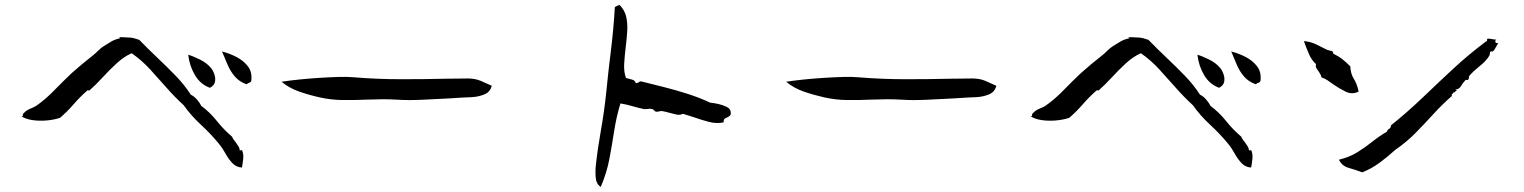

<svg xmlns="http://www.w3.org/2000/svg" viewBox="-20 -726 6040 761"><path d="M939 -62Q917 -63 901.5 -79Q886 -95 874 -117Q862 -139 847 -157Q816 -195 776.5 -231.5Q737 -268 708 -309Q672 -342 640 -378.5Q608 -415 575 -451Q542 -487 502 -515Q472 -502 443 -475.5Q414 -449 387 -419.5Q360 -390 335 -368Q333 -366 330 -368Q328 -369 327 -368Q297 -342 272 -313Q247 -284 218 -259Q194 -251 164.5 -248.5Q135 -246 108.5 -250Q82 -254 65 -265Q70 -265 71 -268Q69 -273 74.5 -278Q80 -283 83 -286Q85 -287 85 -287Q93 -293 104 -297Q115 -301 124 -307Q159 -331 194.5 -367.5Q230 -404 265 -437Q285 -455 305 -471.5Q325 -488 349 -507Q359 -515 369.5 -525.5Q380 -536 391 -543Q408 -554 422 -562Q436 -570 455 -574Q457 -577 452 -577Q453 -579 454 -579Q455 -579 455 -577Q457 -576 457 -579Q483 -578 496.5 -577Q510 -576 532 -568Q566 -533 603.5 -497.5Q641 -462 676 -426Q711 -390 736 -351Q750 -344 761.5 -330.5Q773 -317 777 -307Q812 -281 839.5 -246.5Q867 -212 900 -184Q902 -178 906.5 -172Q911 -166 915 -161Q921 -153 925.5 -145.5Q930 -138 930 -131Q931 -129 933 -130Q937 -131 939 -131Q946 -116 944 -97Q942 -78 939 -62ZM815 -458Q824 -448 829.5 -432Q835 -416 832 -401.5Q829 -387 812 -378Q774 -392 752.5 -428.5Q731 -465 726 -509Q744 -504 771.5 -490.5Q799 -477 815 -458ZM976 -406Q974 -400 968 -398Q962 -396 957 -392Q929 -402 911.5 -422Q894 -442 882.5 -468.5Q871 -495 860 -522Q891 -514 918.5 -499.5Q946 -485 963 -462.5Q980 -440 976 -406Z M1929 -386Q1923 -361 1899 -351.5Q1875 -342 1850 -341Q1830 -340 1807.5 -339Q1785 -338 1761 -336Q1707 -333 1651 -330.5Q1595 -328 1553 -331Q1521 -333 1490 -332.5Q1459 -332 1429 -331Q1383 -329 1337.5 -329.5Q1292 -330 1247 -340Q1203 -350 1164.5 -363.5Q1126 -377 1096 -402Q1128 -407 1167.5 -411Q1207 -415 1247 -417.5Q1287 -420 1321.5 -421Q1356 -422 1378 -420Q1473 -412 1571 -412Q1669 -412 1746 -414Q1772 -414 1794 -414.5Q1816 -415 1834 -415Q1863 -415 1885.5 -405.5Q1908 -396 1929 -386Z M2876 -283Q2878 -272 2873.5 -268Q2869 -264 2863 -261Q2857 -259 2852.5 -255.5Q2848 -252 2848 -241Q2820 -235 2789.5 -243Q2759 -251 2728 -262Q2718 -265 2707.5 -268.5Q2697 -272 2687 -275Q2675 -269 2661 -272Q2647 -275 2633 -279Q2626 -281 2618 -283Q2610 -285 2603 -286Q2600 -286 2597 -285.5Q2594 -285 2591 -284Q2584 -283 2581 -283Q2576 -284 2572.5 -288.5Q2569 -293 2564 -294Q2560 -295 2555.5 -295Q2551 -295 2546 -294Q2542 -294 2538 -293.5Q2534 -293 2531 -294Q2511 -298 2487.5 -305Q2464 -312 2439 -316Q2423 -263 2414.5 -208Q2406 -153 2395.5 -97Q2385 -41 2361 15Q2343 3 2341 -23Q2339 -49 2342 -74Q2349 -138 2362 -211Q2375 -284 2383 -361Q2391 -443 2401.5 -527Q2412 -611 2417 -698Q2422 -700 2425.5 -702.5Q2429 -705 2436 -706Q2456 -686 2462 -659.5Q2468 -633 2466 -602Q2464 -571 2460 -539Q2456 -506 2454 -474Q2452 -442 2461 -417Q2474 -413 2485 -410.5Q2496 -408 2500 -397Q2504 -396 2506.5 -397.5Q2509 -399 2512 -400Q2514 -402 2516.5 -403Q2519 -404 2523 -403Q2563 -393 2611 -381Q2659 -369 2707 -353.5Q2755 -338 2795 -319Q2808 -318 2826.5 -314Q2845 -310 2860 -302.5Q2875 -295 2876 -283Z M3929 -386Q3923 -361 3899 -351.5Q3875 -342 3850 -341Q3830 -340 3807.5 -339Q3785 -338 3761 -336Q3707 -333 3651 -330.5Q3595 -328 3553 -331Q3521 -333 3490 -332.5Q3459 -332 3429 -331Q3383 -329 3337.5 -329.5Q3292 -330 3247 -340Q3203 -350 3164.5 -363.5Q3126 -377 3096 -402Q3128 -407 3167.5 -411Q3207 -415 3247 -417.5Q3287 -420 3321.5 -421Q3356 -422 3378 -420Q3473 -412 3571 -412Q3669 -412 3746 -414Q3772 -414 3794 -414.5Q3816 -415 3834 -415Q3863 -415 3885.5 -405.5Q3908 -396 3929 -386Z M4939 -62Q4917 -63 4901.5 -79Q4886 -95 4874 -117Q4862 -139 4847 -157Q4816 -195 4776.5 -231.5Q4737 -268 4708 -309Q4672 -342 4640 -378.5Q4608 -415 4575 -451Q4542 -487 4502 -515Q4472 -502 4443 -475.5Q4414 -449 4387 -419.5Q4360 -390 4335 -368Q4333 -366 4330 -368Q4328 -369 4327 -368Q4297 -342 4272 -313Q4247 -284 4218 -259Q4194 -251 4164.5 -248.5Q4135 -246 4108.5 -250Q4082 -254 4065 -265Q4070 -265 4071 -268Q4069 -273 4074.5 -278Q4080 -283 4083 -286Q4085 -287 4085 -287Q4093 -293 4104 -297Q4115 -301 4124 -307Q4159 -331 4194.5 -367.5Q4230 -404 4265 -437Q4285 -455 4305 -471.5Q4325 -488 4349 -507Q4359 -515 4369.5 -525.5Q4380 -536 4391 -543Q4408 -554 4422 -562Q4436 -570 4455 -574Q4457 -577 4452 -577Q4453 -579 4454 -579Q4455 -579 4455 -577Q4457 -576 4457 -579Q4483 -578 4496.5 -577Q4510 -576 4532 -568Q4566 -533 4603.5 -497.5Q4641 -462 4676 -426Q4711 -390 4736 -351Q4750 -344 4761.5 -330.5Q4773 -317 4777 -307Q4812 -281 4839.5 -246.5Q4867 -212 4900 -184Q4902 -178 4906.5 -172Q4911 -166 4915 -161Q4921 -153 4925.5 -145.5Q4930 -138 4930 -131Q4931 -129 4933 -130Q4937 -131 4939 -131Q4946 -116 4944 -97Q4942 -78 4939 -62ZM4815 -458Q4824 -448 4829.5 -432Q4835 -416 4832 -401.5Q4829 -387 4812 -378Q4774 -392 4752.5 -428.5Q4731 -465 4726 -509Q4744 -504 4771.5 -490.5Q4799 -477 4815 -458ZM4976 -406Q4974 -400 4968 -398Q4962 -396 4957 -392Q4929 -402 4911.5 -422Q4894 -442 4882.5 -468.5Q4871 -495 4860 -522Q4891 -514 4918.5 -499.5Q4946 -485 4963 -462.5Q4980 -440 4976 -406Z M5919 -555Q5915 -551 5909 -539Q5903 -527 5897 -522Q5897 -522 5893 -522Q5889 -523 5888 -522Q5885 -518 5885 -513.5Q5885 -509 5883 -505Q5870 -484 5846 -465Q5822 -446 5805 -427Q5802 -424 5802 -418.5Q5802 -413 5799 -410Q5798 -409 5794 -409Q5790 -410 5788 -408Q5777 -396 5770 -384Q5763 -372 5749 -371Q5749 -369 5752 -369Q5754 -369 5755 -369Q5753 -368 5749 -364Q5742 -356 5738 -360Q5741 -357 5738 -355Q5736 -354 5734.5 -352Q5733 -350 5735 -346Q5696 -312 5661 -273.5Q5626 -235 5590 -198.5Q5554 -162 5510 -132Q5482 -106 5448 -81Q5414 -56 5379 -43Q5353 -53 5326 -60.5Q5299 -68 5287 -93Q5328 -103 5359 -122Q5390 -141 5418 -163.5Q5446 -186 5477 -204Q5479 -212 5486 -215.5Q5493 -219 5493 -229Q5559 -282 5619 -339.5Q5679 -397 5740.5 -454Q5802 -511 5869 -561Q5876 -562 5874 -572Q5880 -573 5885 -572.5Q5890 -572 5894 -571Q5898 -570 5902 -569.5Q5906 -569 5911 -569Q5905 -565 5907 -559.5Q5909 -554 5919 -555ZM5365 -363Q5339 -350 5313 -363Q5287 -376 5264 -392Q5252 -401 5240.5 -408.5Q5229 -416 5218 -419Q5216 -428 5212 -434Q5208 -440 5205 -445Q5200 -451 5197 -457Q5194 -463 5196 -472Q5179 -487 5168.5 -511Q5158 -535 5148 -563Q5174 -561 5196 -550.5Q5218 -540 5237 -530Q5243 -527 5250.5 -525.5Q5258 -524 5262 -522Q5263 -521 5263.5 -517.5Q5264 -514 5265 -513Q5286 -503 5301 -491Q5316 -479 5332 -463Q5333 -434 5346 -413.5Q5359 -393 5365 -363Z"/></svg>

Font: Yuji Boku
Style: Regular
Weight: 400
Designer: Kataoka Yuji
Foundry: Kinuta Font Factory
Version: Version 3.002